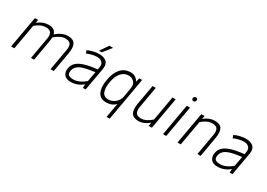

<svg xmlns="http://www.w3.org/2000/svg" viewBox="5 -1722 4022 2894"><g transform="rotate(30 2016.5 -275.0)"><path d="M713.9 -565.9Q804.2 -565.9 836.4 -512Q868.7 -458 849.1 -347.2L788.1 0H731.9L795.9 -362.8Q802.7 -392.6 801.8 -419.7Q800.8 -446.8 793 -467.5Q785.2 -488.3 761.5 -500.7Q737.8 -513.2 699.2 -513.2Q610.8 -513.2 515.1 -428.2Q515.1 -397.9 506.8 -347.2L445.8 0H392.1L456.1 -362.8Q462.9 -392.6 461.9 -419.7Q460.9 -446.8 452.9 -467.5Q444.8 -488.3 421.1 -500.7Q397.5 -513.2 358.9 -513.2Q266.6 -513.2 179.2 -434.1L102.1 0H45.9L143.1 -549.8H199.2L189 -494.1Q279.3 -565.9 374 -565.9Q433.1 -565.9 466.1 -544.2Q499 -522.5 509.8 -478Q611.8 -565.9 713.9 -565.9Z M1388.7 -750 1272.9 -606H1225.6L1323.7 -750ZM1254.9 -565.9Q1293.5 -565.9 1324.2 -557.1Q1355 -548.3 1378.7 -529.5Q1402.3 -510.7 1411.9 -476.6Q1421.4 -442.4 1413.6 -396L1342.8 0H1294.9L1298.8 -64.9Q1205.6 15.1 1086.9 15.1Q1008.3 15.1 973.9 -29.5Q939.5 -74.2 950.7 -141.1Q961.4 -202.1 1002.2 -242.9Q1043 -283.7 1127.7 -311.3Q1212.4 -338.9 1350.6 -353L1356.9 -389.2Q1368.2 -450.2 1336.9 -481.2Q1305.7 -512.2 1250 -512.2Q1205.6 -512.2 1156.5 -499Q1107.4 -485.8 1076.7 -470.2L1057.6 -518.1Q1092.8 -538.1 1149.7 -552Q1206.5 -565.9 1254.9 -565.9ZM1005.9 -132.8Q996.1 -81.1 1020.8 -59.1Q1045.4 -37.1 1107.9 -37.1Q1153.3 -37.1 1207.3 -60.8Q1261.2 -84.5 1309.6 -127.9L1340.8 -298.8Q1276.9 -290.5 1232.4 -282.5Q1188 -274.4 1145 -261.5Q1102.1 -248.5 1075.2 -231.7Q1048.3 -214.8 1029.8 -189.9Q1011.2 -165 1005.9 -132.8Z M1960.4 -549.8H2009.3L1877.4 200.2H1822.8L1867.7 -50.8Q1806.6 15.1 1705.6 15.1Q1601.1 15.1 1561.8 -65.2Q1522.5 -145.5 1547.4 -287.1Q1570.8 -418 1635.5 -491Q1700.2 -564 1809.6 -564Q1859.4 -564 1893.8 -538.1Q1928.2 -512.2 1941.4 -481ZM1921.4 -342.8Q1925.3 -364.3 1925.3 -403.8Q1921.9 -446.8 1886.5 -476.8Q1851.1 -506.8 1805.7 -506.8Q1762.7 -506.8 1727.5 -489.3Q1692.4 -471.7 1668 -440.2Q1643.6 -408.7 1627.2 -368.4Q1610.8 -328.1 1602.5 -278.8Q1592.3 -227.5 1594 -183.6Q1595.7 -139.6 1606.7 -107.4Q1617.7 -75.2 1644.3 -57.1Q1670.9 -39.1 1710.4 -39.1Q1757.3 -39.1 1802.5 -64.2Q1847.7 -89.4 1876.5 -141.1Q1890.1 -163.1 1895.5 -191.9Z M2537.1 -549.8H2593.3L2496.1 0H2439.9L2451.2 -61Q2359.4 15.1 2267.1 15.1Q2176.3 15.1 2143.6 -39.8Q2110.8 -94.7 2130.4 -207L2191.4 -549.8H2247.1L2184.1 -189Q2177.2 -159.7 2178.2 -132.3Q2179.2 -105 2187.3 -84.2Q2195.3 -63.5 2219 -50.8Q2242.7 -38.1 2281.2 -38.1Q2369.1 -38.1 2462.4 -123Z M2843.8 -729Q2859.9 -729 2868.9 -717.5Q2877.9 -706.1 2875 -690.9Q2872.6 -677.2 2862.1 -667.7Q2851.6 -658.2 2838.9 -658.2Q2822.3 -658.2 2813 -669.9Q2803.7 -681.6 2806.6 -698.2Q2808.1 -711.4 2819.1 -720.2Q2830.1 -729 2843.8 -729ZM2745.6 0H2689.9L2786.6 -549.8H2842.8Z M3269.5 -565.9Q3360.4 -565.9 3392.6 -512.2Q3424.8 -458.5 3405.3 -347.2L3344.7 0H3288.6L3352.5 -362.8Q3359.4 -392.6 3358.4 -419.7Q3357.4 -446.8 3349.4 -467.5Q3341.3 -488.3 3317.6 -500.7Q3293.9 -513.2 3255.4 -513.2Q3167.5 -513.2 3074.7 -431.2L2998.5 0H2942.4L3039.6 -549.8H3095.7L3085.4 -494.1Q3175.8 -565.9 3269.5 -565.9Z M3809.6 -565.9Q3848.1 -565.9 3878.9 -557.1Q3909.7 -548.3 3933.3 -529.5Q3957 -510.7 3966.6 -476.6Q3976.1 -442.4 3968.3 -396L3897.5 0H3849.6L3853.5 -64.9Q3760.3 15.1 3641.6 15.1Q3563 15.1 3528.6 -29.5Q3494.1 -74.2 3505.4 -141.1Q3516.1 -202.1 3556.9 -242.9Q3597.7 -283.7 3682.4 -311.3Q3767.1 -338.9 3905.3 -353L3911.6 -389.2Q3922.9 -450.2 3891.6 -481.2Q3860.4 -512.2 3804.7 -512.2Q3760.3 -512.2 3711.2 -499Q3662.1 -485.8 3631.3 -470.2L3612.3 -518.1Q3647.5 -538.1 3704.3 -552Q3761.2 -565.9 3809.6 -565.9ZM3560.5 -132.8Q3550.8 -81.1 3575.4 -59.1Q3600.1 -37.1 3662.6 -37.1Q3708 -37.1 3762 -60.8Q3815.9 -84.5 3864.3 -127.9L3895.5 -298.8Q3831.5 -290.5 3787.1 -282.5Q3742.7 -274.4 3699.7 -261.5Q3656.7 -248.5 3629.9 -231.7Q3603 -214.8 3584.5 -189.9Q3565.9 -165 3560.5 -132.8Z"/></g></svg>

Font: Stilu Light
Style: Italic
Weight: 300
Italic angle: -10°
Designer: Genilson Lima Santos
Foundry: Genilson Lima Santos
Version: Version 1.200;PS 001.200;hotconv 1.0.88;makeotf.lib2.5.64775